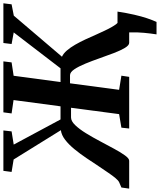

<svg xmlns="http://www.w3.org/2000/svg" viewBox="48 -858 944 1134"><g transform="rotate(-90 520.0 -291.0)"><path d="M884 161.5Q886.5 144.5 889 126Q891.5 107.5 893.2 87.2Q895 67 895.8 45.2Q896.5 23.5 895.5 0L854.5 -69H1018.5Q1010 -13 1000 30.2Q990 73.5 979.2 105.5Q968.5 137.5 957.5 161.5ZM-27 0 -20.5 -46 10 -59Q21 -64 35 -80.8Q49 -97.5 66.2 -122.8Q83.5 -148 103 -177Q127 -213.5 152.8 -251.8Q178.5 -290 205.8 -323.2Q233 -356.5 261.2 -378.2Q289.5 -400 318 -403.5L145 -682.5L71.5 -694.5L78 -743H316.5L311 -694.5L233 -682L381.5 -405.5H459L496 -683L417 -694.5L423.5 -743H724.5L718.5 -694.5L639.5 -682.5L602.5 -405.5H683.5L895.5 -682L827 -694.5L833 -743H1067.5L1061.5 -694.5L994.5 -681.5L752 -397Q771 -388.5 788.8 -368Q806.5 -347.5 822.8 -319.2Q839 -291 854 -259Q869 -227 882.5 -195.5Q894 -170 904.8 -147Q915.5 -124 925.8 -105.8Q936 -87.5 945.5 -75.5Q955 -63.5 963 -60.5L1008.5 -47.5L1003.5 0H834Q819.5 0 804.2 -25.2Q789 -50.5 773.8 -90.2Q758.5 -130 743 -174.5Q727.5 -219 711 -259Q694.5 -299 677.5 -324.2Q660.5 -349.5 642 -349.5H595L556.5 -59.5L640 -46L633 0H328L333 -46L413 -59.5L450.5 -343.5H393.5Q371.5 -343.5 347.8 -318.8Q324 -294 300 -255Q276 -216 252.8 -172Q229.5 -128 208.2 -88.8Q187 -49.5 169 -24.8Q151 0 137.5 0Z"/></g></svg>

Font: Merriweather 24pt
Style: Bold Italic
Weight: 700
Italic angle: -7.8°
Designer: Eben Sorkin
Foundry: Eben Sorkin
Version: Version 2.101